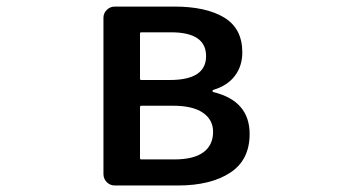

<svg xmlns="http://www.w3.org/2000/svg" viewBox="-20 -570 1040 590"><path d="M333 0Q318.4 0 308.1 -10.3Q297.9 -20.5 297.9 -35.2V-515.6Q297.9 -529.3 308.1 -539.6Q318.4 -549.8 333 -549.8H515.6Q613.3 -549.8 668.9 -516.1Q724.6 -482.4 724.6 -409.2Q724.6 -367.2 701.7 -336.9Q678.7 -306.6 635.7 -293.9Q632.8 -293 632.8 -290.5Q632.8 -288.1 635.7 -287.1Q747.1 -259.8 747.1 -158.2Q747.1 -78.1 687 -39.1Q627 0 526.4 0ZM410.2 -328.1Q410.2 -324.2 414.1 -324.2H502Q613.3 -324.2 613.3 -397.5Q613.3 -470.7 505.9 -470.7H414.1Q410.2 -470.7 410.2 -466.8ZM410.2 -84Q410.2 -80.1 414.1 -80.1H515.6Q575.2 -80.1 605 -102.1Q634.8 -124 634.8 -165Q634.8 -202.1 603.5 -223.6Q572.3 -245.1 511.7 -245.1H414.1Q410.2 -245.1 410.2 -240.2Z"/></svg>

Font: Gen Jyuu Gothic L Monospace Medium
Style: Regular
Weight: 500
Designer: [Source Han Sans]
Ryoko NISHIZUKA  (kana & ideographs); Paul D. Hunt (Latin, Greek & Cyrillic); Wenlong ZHANG  (bopomofo
Version: Version 1.002.20150607